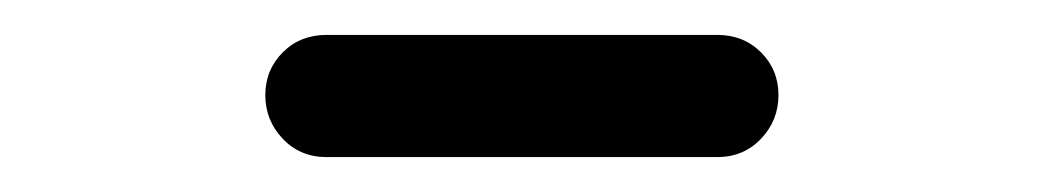

<svg xmlns="http://www.w3.org/2000/svg" viewBox="-20 -660 600 110"><path d="M167 -640H391Q406 -640 416 -630Q426 -620 426 -605.5Q426 -591 416 -580.5Q406 -570 391 -570H167Q152 -570 142 -580.5Q132 -591 132 -605.5Q132 -620 142 -630Q152 -640 167 -640Z"/></svg>

Font: Brass Mono
Style: Regular
Weight: 400
Monospace: yes
Version: Version 1.100; ttfautohint (v1.8.3) -l 8 -r 50 -G 200 -x 14 